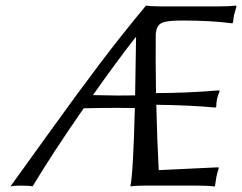

<svg xmlns="http://www.w3.org/2000/svg" viewBox="-20 -668 871 691"><path d="M281.2 -278.3Q166.5 -112.8 97.2 2.9Q85.9 0 53.2 0Q30.3 0 17.6 2.9Q48.8 -40 153.3 -185.5Q257.8 -331.1 336.7 -435.3Q415.5 -539.6 503.4 -645.5L505.9 -647.9Q522.5 -645 556.2 -645H769Q805.2 -645 829.6 -647.9L831.1 -645Q823.2 -617.7 822.3 -613.8Q820.3 -604 818.8 -587.9L815.9 -584Q740.7 -594.2 635.3 -594.2Q579.1 -594.2 561 -585Q543 -575.7 540.5 -545.4Q539.6 -446.3 541.5 -333Q650.9 -333 768.1 -342.8L770.5 -339.8Q764.6 -326.2 761.2 -312Q758.3 -297.4 758.3 -284.2L754.9 -280.8Q672.9 -289.1 542.5 -291Q545.4 -163.6 551.3 -55.7L766.1 -65.9L767.1 -62Q761.7 -45.9 758.3 -28.8Q758.3 -27.8 753.9 0L751.5 2.9Q728 0 691.9 0H555.2H553.7H500Q466.8 0 449.2 2.9Q459.5 -45.9 465.3 -279.3Q432.1 -279.8 399.4 -279.8Q351.6 -279.8 281.2 -278.3ZM466.3 -324.7Q468.3 -416.5 469.7 -533.7H467.8Q395.5 -440.9 314.5 -325.7Q397.9 -324.2 403.8 -324.2Q427.2 -324.2 466.3 -324.7Z"/></svg>

Font: Linux Biolinum
Style: Italic
Weight: 400
Italic angle: -12°
Designer: Philipp H. Poll
Foundry: Philipp H. Poll
Version: Version 1.1.3 ; ttfautohint (v0.9)